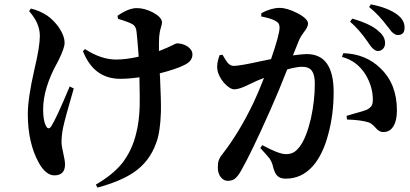

<svg xmlns="http://www.w3.org/2000/svg" viewBox="-20 -798 1872 877"><path d="M425 59C495 40 550 17 590 -10C639 -43 673 -88 693 -144C706 -177 713 -225 715 -286C716 -321 714 -374 711 -445C710 -453 710 -459 710 -463C761 -476 798 -489 820 -500C846 -512 859 -528 859 -549C859 -564 851 -576 836 -586C822 -595 806 -600 788 -600C785 -600 778 -597 767 -591C757 -586 748 -582 741 -579C739 -578 736 -577 731 -575C720 -570 712 -567 706 -565C706 -596 706 -618 707 -629C708 -642 710 -656 715 -672C718 -683 720 -690 720 -695C720 -711 706 -726 679 -741C654 -754 629 -761 605 -761C579 -761 550 -749 517 -726L519 -712C550 -703 571 -695 584 -688C596 -681 603 -669 604 -650C606 -633 609 -599 613 -546C613 -543 613 -540 613 -539C573 -530 539 -526 510 -526C465 -526 417 -542 368 -574L359 -564C392 -480 449 -438 529 -438C553 -438 582 -440 617 -445C617 -443 617 -440 617 -436C618 -379 619 -337 618 -309C616 -262 611 -224 603 -193C590 -136 567 -89 536 -50C507 -15 468 16 418 45ZM228 3C261 3 277 -14 277 -47C277 -59 274 -76 269 -98C264 -120 261 -137 261 -148C261 -167 263 -189 268 -214C275 -248 292 -308 317 -394L298 -403C297 -401 296 -398 295 -395C256 -302 229 -244 214 -221C205 -208 197 -209 190 -223C181 -240 177 -265 177 -298C177 -363 199 -436 244 -516C245 -518 247 -521 249 -526C266 -561 275 -586 275 -602C275 -625 265 -650 246 -677C230 -698 213 -715 195 -727C174 -741 150 -752 121 -759L113 -747C146 -710 162 -673 162 -634C162 -602 154 -551 137 -480C117 -393 107 -325 107 -277C107 -189 124 -114 158 -53C179 -16 203 3 228 3Z M1020 28C1033 28 1043 25 1052 19C1061 12 1071 0 1081 -18C1111 -70 1156 -163 1215 -296C1242 -357 1268 -419 1292 -481C1322 -489 1344 -493 1359 -493C1380 -493 1396 -487 1405 -474C1414 -461 1418 -442 1418 -415C1418 -364 1412 -311 1400 -256C1386 -197 1369 -154 1348 -127C1329 -103 1314 -94 1285 -94C1264 -94 1228 -108 1178 -135L1169 -122C1191 -98 1205 -82 1212 -73C1218 -64 1222 -55 1225 -45C1236 3 1250 18 1286 18C1382 18 1448 -60 1481 -191C1496 -248 1504 -310 1504 -377C1504 -493 1463 -551 1381 -551C1368 -551 1347 -549 1318 -545L1347 -617C1351 -626 1358 -638 1368 -651C1381 -667 1387 -680 1387 -690C1387 -705 1371 -721 1338 -738C1307 -754 1280 -762 1257 -762C1232 -762 1204 -754 1174 -738L1173 -723C1207 -716 1230 -709 1242 -700C1252 -695 1257 -686 1257 -672C1257 -651 1244 -603 1218 -528C1208 -526 1193 -523 1174 -519C1107 -504 1065 -497 1048 -497C1037 -497 1028 -502 1020 -511C1015 -517 1007 -529 997 -547L996 -548L983 -546C973 -519 970 -497 973 -480C978 -440 1022 -390 1050 -390C1064 -390 1084 -396 1109 -408C1115 -411 1120 -414 1124 -415C1141 -424 1161 -433 1186 -442C1167 -394 1151 -356 1138 -329C1093 -235 1045 -157 996 -94C987 -83 982 -74 979 -65C976 -57 975 -46 975 -31C975 -14 980 1 989 12C998 23 1009 28 1020 28ZM1732 -195C1752 -195 1767 -204 1778 -223C1788 -240 1793 -264 1793 -294C1793 -374 1768 -438 1718 -486C1673 -530 1617 -553 1548 -555L1542 -538C1588 -526 1624 -499 1650 -457C1672 -420 1683 -382 1683 -342C1683 -317 1675 -307 1654 -296C1643 -292 1621 -285 1587 -276C1577 -273 1569 -270 1563 -269L1565 -252C1609 -251 1643 -246 1667 -238C1676 -234 1685 -226 1695 -215C1707 -201 1719 -194 1732 -195ZM1706 -565C1725 -565 1739 -580 1739 -601C1739 -620 1730 -638 1712 -653C1689 -676 1648 -696 1589 -713L1579 -699C1607 -675 1634 -644 1661 -605L1662 -603C1678 -578 1693 -565 1706 -565ZM1797 -638C1818 -638 1828 -649 1828 -672C1828 -695 1817 -714 1795 -731C1767 -752 1727 -768 1674 -778L1666 -766C1697 -741 1725 -711 1749 -678C1751 -676 1753 -674 1755 -671C1764 -658 1771 -650 1776 -647C1783 -641 1790 -638 1797 -638Z"/></svg>

Font: AllPunType Bold
Style: Regular
Weight: 700
Version: 1.0